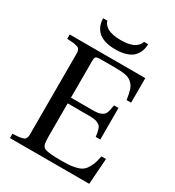

<svg xmlns="http://www.w3.org/2000/svg" viewBox="-204 -991 1014 1111"><g transform="rotate(30 303.0 -435.0)"><path d="M155.8 -870.1H184.1Q185.1 -861.8 191.2 -852.8Q197.3 -843.8 210.2 -833.7Q223.1 -823.7 248 -817.4Q272.9 -811 306.2 -811Q339.4 -811 364.3 -817.4Q389.2 -823.7 402.1 -833.7Q415 -843.8 421.1 -852.8Q427.2 -861.8 428.2 -870.1H456.1Q456.1 -847.2 449.2 -827.1Q442.4 -807.1 426.8 -788.8Q411.1 -770.5 380.4 -759.8Q349.6 -749 306.2 -749Q262.7 -749 231.9 -759.8Q201.2 -770.5 185.3 -788.8Q169.4 -807.1 162.6 -827.1Q155.8 -847.2 155.8 -870.1ZM35.2 0V-28.8Q60.5 -30.3 72.8 -31.2Q85 -32.2 97.2 -35.6Q109.4 -39.1 113.3 -41.7Q117.2 -44.4 120.8 -52.7Q124.5 -61 124.8 -68.6Q125 -76.2 125 -92.8V-599.1Q125 -615.7 124.8 -623.3Q124.5 -630.9 120.8 -639.2Q117.2 -647.5 113.3 -650.1Q109.4 -652.8 97.2 -656.2Q85 -659.7 72.8 -660.6Q60.5 -661.6 35.2 -663.1V-691.9H540V-527.8H509.8Q503.9 -569.3 496.3 -592.3Q488.8 -615.2 471.7 -631.1Q454.6 -647 428.7 -652.1Q402.8 -657.2 358.9 -657.2H261.2Q236.8 -657.2 230.5 -651.1Q224.1 -645 224.1 -621.1V-378.9H363.8Q385.3 -378.9 399.9 -380.6Q414.6 -382.3 425 -387.7Q435.5 -393.1 441.4 -398.2Q447.3 -403.3 451.4 -415.3Q455.6 -427.2 457.3 -436.5Q459 -445.8 461.9 -464.8H492.2V-253.9H461.9Q459 -273.4 457.3 -282.7Q455.6 -292 451.4 -304.2Q447.3 -316.4 441.4 -321.5Q435.5 -326.7 425 -332Q414.6 -337.4 399.9 -339.1Q385.3 -340.8 363.8 -340.8H224.1V-120.1Q224.1 -82 229 -66.7Q233.9 -51.3 249 -44.9Q275.4 -35.2 353 -35.2Q394 -35.2 419.7 -37.8Q445.3 -40.5 468.5 -48.3Q491.7 -56.2 505.4 -71.8Q519 -87.4 529.5 -111.6Q540 -135.7 546.9 -172.9H577.1L564.9 0Z"/></g></svg>

Font: Heuristica
Style: Regular
Weight: 400
Version: Version 1.0.2